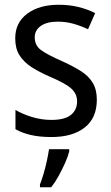

<svg xmlns="http://www.w3.org/2000/svg" viewBox="-20 -566 468 807"><path d="M387 -147Q387 -70 336 -30Q285 10 196 10Q147 10 110 1.5Q73 -7 45 -23V-104Q73 -87 113.5 -74.5Q154 -62 196 -62Q252 -62 278 -83Q304 -104 304 -140Q304 -171 280.5 -193Q257 -215 191 -243Q145 -263 112.5 -284Q80 -305 62 -333.5Q44 -362 44 -405Q44 -471 94.5 -508.5Q145 -546 227 -546Q270 -546 308 -537Q346 -528 380 -511L350 -443Q321 -457 289 -466Q257 -475 223 -475Q177 -475 151.5 -457Q126 -439 126 -409Q126 -375 152.5 -355.5Q179 -336 245 -307Q289 -287 321 -266.5Q353 -246 370 -217.5Q387 -189 387 -147ZM271 70Q266 91 254 118Q242 145 227 172.5Q212 200 195 221H148V209Q155 192 163 165Q171 138 177 110Q183 82 186 61H271Z"/></svg>

Font: Noto Sans Gujarati SemiCondensed
Style: Regular
Weight: 400
Width: 4
Designer: Jelle Bosma - Monotype Design Team, Universal Thirst
Foundry: Monotype Imaging Inc.
Version: Version 2.106; ttfautohint (v1.8.4.7-5d5b)